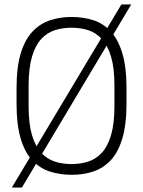

<svg xmlns="http://www.w3.org/2000/svg" viewBox="-20 -772 640 859"><path d="M300 10Q249 10 204.5 -4Q160 -18 126 -53Q92 -88 73 -150.5Q54 -213 54 -310V-376Q54 -473 73.5 -535.5Q93 -598 127.5 -633Q162 -668 206 -682Q250 -696 298 -696H301Q352 -696 396.5 -682Q441 -668 474.5 -632.5Q508 -597 527 -534.5Q546 -472 546 -376V-310Q546 -214 527 -151.5Q508 -89 474.5 -54Q441 -19 397 -4.5Q353 10 303 10ZM300 -38Q340 -38 374.5 -49Q409 -60 435.5 -88.5Q462 -117 477 -168Q492 -219 492 -298V-388Q492 -467 477 -518Q462 -569 435.5 -597.5Q409 -626 374.5 -637Q340 -648 300 -648Q260 -648 225.5 -637Q191 -626 164.5 -597.5Q138 -569 123 -518Q108 -467 108 -388V-298Q108 -219 123 -168Q138 -117 164.5 -88.5Q191 -60 225.5 -49Q260 -38 300 -38ZM33 67 523 -752H567L78 67Z"/></svg>

Font: Chivo Mono Thin
Style: Regular
Weight: 250
Designer: Hector Gatti
Foundry: Omnibus-Type
Version: Version 1.008